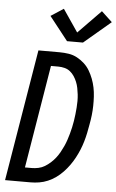

<svg xmlns="http://www.w3.org/2000/svg" viewBox="-64 -1026 648 1068"><g transform="rotate(5 260.5 -491.5)"><path d="M6 0 128 -735H246Q272 -735 297.5 -731Q323 -727 345 -715Q367 -703 385 -686.5Q403 -670 415.5 -649Q428 -628 437 -604.5Q446 -581 451 -556.5Q456 -532 457.5 -506Q459 -480 458.5 -454Q458 -428 455 -401.5Q452 -375 447 -349Q443 -325 438 -301Q433 -277 426 -253Q419 -229 409.5 -206Q400 -183 388 -160.5Q376 -138 361 -117Q346 -96 328 -77Q310 -58 289 -43Q268 -28 244.5 -18Q221 -8 196.5 -4Q172 0 148 0ZM110 -80H148Q166 -80 185 -84Q204 -88 220.5 -98Q237 -108 252 -121.5Q267 -135 279 -150.5Q291 -166 300.5 -183Q310 -200 318 -217.5Q326 -235 332 -253Q338 -271 343 -289Q348 -307 352 -325Q356 -343 359 -362Q362 -380 364 -399Q366 -418 367.5 -436.5Q369 -455 369 -473.5Q369 -492 367 -510Q365 -528 361.5 -545.5Q358 -563 351.5 -579Q345 -595 335.5 -609.5Q326 -624 312.5 -635Q299 -646 281.5 -650.5Q264 -655 246 -655H205ZM282 -800 178 -932 249 -978 334 -853 461 -983 521 -927 371 -800Z"/></g></svg>

Font: Iosevka SS04 Medium Oblique
Style: Regular
Weight: 500
Italic angle: -9°
Monospace: yes
Designer: Belleve Invis
Foundry: Belleve Invis
Version: Version 19.0.0; ttfautohint (v1.8.4)